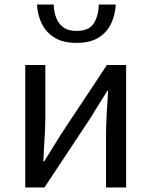

<svg xmlns="http://www.w3.org/2000/svg" viewBox="-20 -831 671 851"><path d="M92 0V-543H181V-316Q181 -261 176 -191Q174 -154 172 -116H176Q192 -142 212 -174Q232 -206 248 -232L454 -543H539V0H450V-227Q450 -297 457 -390Q458 -409 459 -428H455Q449 -419 443 -408Q410 -356 383 -311L177 0ZM319 -641Q257 -641 219.5 -665.5Q182 -690 164 -728.5Q146 -767 144 -811H218Q219 -779 229 -752.5Q239 -726 260.5 -710Q282 -694 319 -694Q375 -694 396 -728Q417 -762 418 -811H493Q491 -767 473.5 -728.5Q456 -690 419 -665.5Q382 -641 319 -641Z"/></svg>

Font: Noto Sans CJK KR Regular (TTF)
Style: Regular
Weight: 400
Designer: Ryoko NISHIZUKA 西塚涼子 (kana & ideographs); Paul D. Hunt (Latin, Greek & Cyrillic); Wenlong ZHANG 张文龙 (bopomofo); Sandoll 
Foundry: Adobe Systems Incorporated
Version: Version 1.004;PS 1.004;hotconv 1.0.82;makeotf.lib2.5.63406